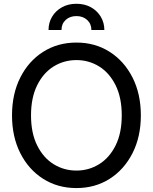

<svg xmlns="http://www.w3.org/2000/svg" viewBox="-20 -959 789 991"><path d="M374.5 11.7Q277.8 11.7 202.6 -36.1Q127.4 -84 84.7 -168.7Q42 -253.4 42 -363.3Q42 -474.1 84.7 -558.8Q127.4 -643.6 202.6 -691.4Q277.8 -739.3 374.5 -739.3Q471.2 -739.3 546.1 -691.4Q621.1 -643.6 664.1 -558.8Q707 -474.1 707 -363.3Q707 -253.4 664.1 -168.7Q621.1 -84 546.1 -36.1Q471.2 11.7 374.5 11.7ZM374.5 -78.6Q438.5 -78.6 491.7 -111.6Q544.9 -144.5 576.7 -208.3Q608.4 -272 608.4 -363.3Q608.4 -455.1 576.7 -519Q544.9 -583 491.7 -616Q438.5 -648.9 374.5 -648.9Q310.1 -648.9 256.8 -616Q203.6 -583 171.9 -519Q140.1 -455.1 140.1 -363.3Q140.1 -272 171.9 -208.3Q203.6 -144.5 256.8 -111.6Q310.1 -78.6 374.5 -78.6ZM374.5 -939.5Q417 -939.5 449.5 -921.4Q481.9 -903.3 500.2 -872.6Q518.6 -841.8 518.6 -804.2H451.7Q451.7 -835.9 429.9 -856Q408.2 -876 374.5 -876Q340.3 -876 318.8 -856Q297.4 -835.9 297.4 -804.2H230.5Q230.5 -841.8 248.8 -872.6Q267.1 -903.3 299.6 -921.4Q332 -939.5 374.5 -939.5Z"/></svg>

Font: Inter Cardless Display
Style: Regular
Weight: 400
Designer: Rasmus Andersson
Foundry: rsms
Version: Version 4.001;git-9221beed3